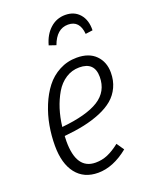

<svg xmlns="http://www.w3.org/2000/svg" viewBox="-141 -819 714 906"><g transform="rotate(-20 215.5 -365.5)"><path d="M296.9 -694.8Q239.3 -694.8 212.9 -622.1L178.2 -633.8Q191.9 -684.1 224.1 -713.1Q256.3 -742.2 299.8 -742.2Q345.7 -742.2 372.1 -711.4Q398.4 -680.7 397 -629.9L360.8 -625Q355 -694.8 296.9 -694.8ZM410.2 -413.1Q410.2 -373 395 -340.6Q379.9 -308.1 353.3 -285.6Q326.7 -263.2 287.4 -246.8Q248 -230.5 203.1 -220.9Q158.2 -211.4 103 -206.1Q102.1 -197.3 102.1 -179.2Q102.1 -38.1 198.2 -38.1Q230.5 -38.1 259 -50.3Q287.6 -62.5 319.8 -87.9L345.2 -50.8Q269 11.2 192.9 11.2Q122.1 11.2 83 -38.6Q43.9 -88.4 43.9 -178.2Q43.9 -228.5 52.7 -278.1Q61.5 -327.6 80.6 -374.3Q99.6 -420.9 127 -456.3Q154.3 -491.7 194.3 -512.9Q234.4 -534.2 282.2 -534.2Q343.3 -534.2 376.7 -500.5Q410.2 -466.8 410.2 -413.1ZM277.8 -486.8Q240.2 -486.8 209.5 -466.8Q178.7 -446.8 158.4 -412.4Q138.2 -377.9 125.2 -337.2Q112.3 -296.4 106.9 -250Q232.4 -262.2 293.2 -300.5Q354 -338.9 354 -412.1Q354 -486.8 277.8 -486.8Z"/></g></svg>

Font: Fira Sans Compressed Light
Style: Italic
Weight: 300
Width: 3
Italic angle: -8°
Designer: Carrois Corporate & Edenspiekermann AG
Foundry: Carrois Corporate GbR & Edenspiekermann AG
Version: Version 4.203;PS 004.203;hotconv 1.0.88;makeotf.lib2.5.64775